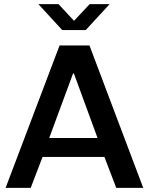

<svg xmlns="http://www.w3.org/2000/svg" viewBox="-20 -905 717 925"><path d="M7 0 267 -686H411L670 0H540L483 -149H185L128 0ZM217 -240H450L336 -551H332ZM280 -760 165 -885H262L354 -786H319L412 -885H508L393 -760Z"/></svg>

Font: Chivo Medium Medium
Style: Regular
Weight: 500
Version: Version 2.002